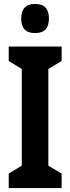

<svg xmlns="http://www.w3.org/2000/svg" viewBox="-20 -1015 355 969"><path d="M291 -66H24V-139L90 -179V-667L24 -707V-780H291V-707L224 -667V-179L291 -139ZM157 -995Q194 -995 210.5 -976Q227 -957 227 -921Q227 -848 157 -848Q87 -848 87 -921Q87 -995 157 -995Z"/></svg>

Font: Noto Sans Malayalam UI ExtraCondensed
Style: Bold
Weight: 700
Width: 2
Designer: Jelle Bosma - Monotype Design Team
Foundry: Monotype Imaging Inc.
Version: Version 2.104; ttfautohint (v1.8.4.7-5d5b)